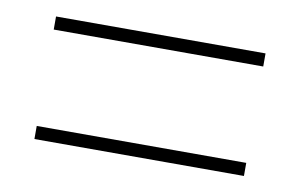

<svg xmlns="http://www.w3.org/2000/svg" viewBox="-40 -534 565 361"><g transform="rotate(10 242.5 -353.0)"><path d="M42 -445V-470H442V-445ZM42 -236V-261H442V-236Z"/></g></svg>

Font: Noto Sans Thai Looped UI Narrow Thin
Style: Regular
Weight: 100
Width: 4
Designer: Cadson Demak Team
Foundry: Cadson Demak Co., Ltd.
Version: Version 1.000; ttfautohint (v1.8.4.7-5d5b)